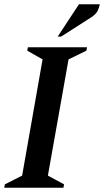

<svg xmlns="http://www.w3.org/2000/svg" viewBox="-27 -882 489 902"><path d="M-7 0 -4 -16 77 -57 173 -603 101 -644 104 -660H382L379 -644L295 -603L198 -57L274 -16L271 0ZM244 -710 344 -862H442Q439 -847 431.5 -831Q424 -815 399 -799L260 -710Z"/></svg>

Font: Spectral SemiBold
Style: Italic
Weight: 600
Italic angle: -10°
Designer: Jean-Baptiste Levee
Foundry: Production Type
Version: Version 2.001